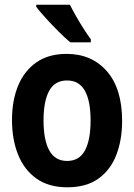

<svg xmlns="http://www.w3.org/2000/svg" viewBox="-20 -786 570 816"><path d="M266 10Q187 10 135 -27Q83 -64 57 -128.5Q31 -193 31 -276Q31 -360 57.5 -423Q84 -486 135.5 -521.5Q187 -557 263 -557Q370 -557 434.5 -483Q499 -409 499 -272Q499 -192 474.5 -128Q450 -64 398.5 -27Q347 10 266 10ZM265 -102Q317 -102 341 -146.5Q365 -191 365 -274Q365 -357 340.5 -400.5Q316 -444 265 -444Q213 -444 189 -400Q165 -356 165 -274Q165 -191 189.5 -146.5Q214 -102 265 -102ZM279 -606Q259 -622 230.5 -650.5Q202 -679 175 -708.5Q148 -738 134 -757V-766H277Q288 -744 304 -716Q320 -688 337 -661.5Q354 -635 366 -619V-606Z"/></svg>

Font: Noto Sans Mono Condensed
Style: Bold
Weight: 700
Width: 3
Designer: Monotype Design Team
Foundry: Monotype Imaging Inc.
Version: Version 2.014